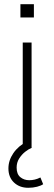

<svg xmlns="http://www.w3.org/2000/svg" viewBox="-20 -702 258 912"><path d="M88 0V-500H130V0ZM77 -619V-682H141V-619ZM114 190Q73 190 46.5 165Q20 140 20 98Q20 60 43.5 25.5Q67 -9 110 -31L131 0Q116 6 99.5 19Q83 32 71 51Q59 70 59 94Q59 125 76.5 139.5Q94 154 119 154Q132 154 145 151Q158 148 172 141L185 173Q175 180 156 185Q137 190 114 190Z"/></svg>

Font: Mulish ExtraLight ExtraLight
Style: Regular
Weight: 250
Version: Version 3.603